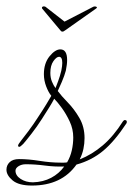

<svg xmlns="http://www.w3.org/2000/svg" viewBox="-66 -547 413 595"><path d="M223 -526Q228 -528 232.5 -526Q237 -524 231 -520L136 -453Q132 -450 130.5 -449.5Q129 -449 127 -449Q124 -449 121 -453L65 -520Q64 -521 64 -523Q64 -526 67.5 -527Q71 -528 75 -526L134 -480ZM33 28Q-8 28 -27 12Q-46 -4 -46 -21Q-46 -35 -36 -44.5Q-26 -54 -7 -54Q22 -54 56.5 -48.5Q91 -43 122 -43Q127 -43 132.5 -43Q138 -43 142 -44Q152 -61 156.5 -81Q161 -101 161 -121Q161 -147 150 -170.5Q139 -194 125.5 -212.5Q112 -231 102 -241Q97 -231 85.5 -212.5Q74 -194 63 -177Q49 -155 31.5 -132.5Q14 -110 6 -101Q-3 -92 -6 -92Q-10 -92 -10 -96Q-10 -98 -7 -102.5Q-4 -107 0 -112Q5 -118 21.5 -140Q38 -162 52 -184Q68 -208 78.5 -225.5Q89 -243 93 -250Q84 -261 77 -279.5Q70 -298 70 -317Q70 -351 87.5 -372.5Q105 -394 121 -394Q142 -394 142 -361Q142 -354 141 -346Q140 -338 138 -328Q134 -313 125.5 -293Q117 -273 113 -265Q124 -250 144 -229.5Q164 -209 180 -181.5Q196 -154 196 -119Q196 -102 192.5 -85.5Q189 -69 181 -53Q219 -68 252.5 -96.5Q286 -125 315 -171Q318 -175 321 -175Q325 -175 326.5 -172Q328 -169 326 -165Q289 -109 253.5 -79.5Q218 -50 171 -37Q125 28 33 28ZM106 -274Q108 -279 114 -295Q120 -311 124 -328Q127 -343 127 -352Q127 -371 117 -371Q109 -371 99.5 -357.5Q90 -344 90 -321Q90 -306 95 -294Q100 -282 106 -274ZM36 18Q68 17 92.5 4Q117 -9 133 -31Q103 -30 73 -34Q43 -38 14 -38Q1 -38 -8.5 -32Q-18 -26 -18 -18Q-18 -3 -2 7.5Q14 18 36 18Z"/></svg>

Font: Gwendolyn
Style: Regular
Weight: 400
Designer: Robert E. Leuschke
Foundry: Robert E. Leuschke
Version: Version 1.010; ttfautohint (v1.8.3)